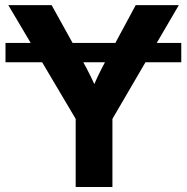

<svg xmlns="http://www.w3.org/2000/svg" viewBox="-20 -748 748 768"><path d="M705.1 -576.2V-499H2V-576.2ZM282.7 0V-272.5L13.2 -727.5H186.5L309.6 -505.4Q327.6 -473.6 343 -442.1Q358.4 -410.6 374 -373H341.3Q356 -410.6 371.1 -442.4Q386.2 -474.1 403.3 -505.4L522.9 -727.5H695.3L429.7 -272.5V0Z"/></svg>

Font: Inter 24pt
Style: Bold
Weight: 700
Designer: Rasmus Andersson
Foundry: rsms
Version: Version 4.001;git-66647c0bb